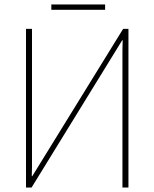

<svg xmlns="http://www.w3.org/2000/svg" viewBox="-20 -844 695 864"><path d="M97 -714V0H122L530 -663H532Q531 -637 531 -618Q531 -599 531 -568V0H558V-714H534L125 -51H123Q124 -78 124 -94Q124 -110 124 -135V-714ZM453 -824V-800H211V-824Z"/></svg>

Font: Noto Sans Display Thin
Style: Regular
Weight: 250
Designer: Monotype Design Team
Foundry: Monotype Imaging Inc.
Version: Version 1.900